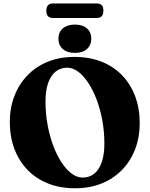

<svg xmlns="http://www.w3.org/2000/svg" viewBox="-20 -1038 840 1078"><path d="M397.5 -718.5Q482 -718.5 549.8 -691.8Q617.5 -665 665.5 -615.2Q713.5 -565.5 739 -497.2Q764.5 -429 764.5 -345.5Q764.5 -268 739.2 -201.5Q714 -135 666.5 -85.5Q619 -36 552 -8.5Q485 19 401.5 19Q317.5 19 250 -7.8Q182.5 -34.5 134.5 -84.2Q86.5 -134 60.8 -202.2Q35 -270.5 35 -354Q35 -431.5 60.5 -498Q86 -564.5 133.2 -614Q180.5 -663.5 247.5 -691Q314.5 -718.5 397.5 -718.5ZM566 -232Q566 -299 554.5 -361.8Q543 -424.5 522.8 -478.2Q502.5 -532 476 -572.2Q449.5 -612.5 419.2 -635.2Q389 -658 357.5 -658Q319.5 -658 292 -635.8Q264.5 -613.5 250 -571.2Q235.5 -529 235.5 -467.5Q235.5 -400.5 247 -337.8Q258.5 -275 278.5 -221.2Q298.5 -167.5 325 -127Q351.5 -86.5 381.8 -63.8Q412 -41 443.5 -41Q482.5 -41 509.8 -63.2Q537 -85.5 551.5 -128Q566 -170.5 566 -232ZM400.5 -741Q357.5 -741 332.8 -762.5Q308 -784 308 -821Q308 -857 332.8 -878.5Q357.5 -900 400.5 -900Q444 -900 468.2 -878.5Q492.5 -857 492.5 -821Q492.5 -784.5 468.2 -762.8Q444 -741 400.5 -741ZM240 -977.5Q240 -998.5 249.5 -1008.5Q259 -1018.5 276 -1018.5H524.5Q542 -1018.5 551.2 -1008.8Q560.5 -999 560.5 -978Q560.5 -957 551.2 -947Q542 -937 524.5 -937H276Q259 -937 249.5 -947Q240 -957 240 -977.5Z"/></svg>

Font: Fraunces
Style: Bold
Weight: 700
Version: Version 1.000;[b76b70a41]